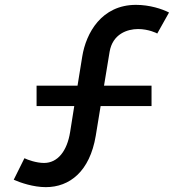

<svg xmlns="http://www.w3.org/2000/svg" viewBox="-20 -755 752 790"><path d="M168.5 15C266.5 15 349.5 -49.5 374 -196.5L394 -318.5H603.5V-402.5H408L431 -542C443.5 -615.5 504 -635.5 548.5 -635.5C590.5 -635.5 626 -618.5 627 -617L675.5 -703.5C647.5 -718 596 -735 539.5 -735C397.5 -735 334 -618.5 318.5 -523L299 -402.5H130.5V-318.5H285.5L268.5 -211.5C256 -133.5 217.5 -84.5 161 -84.5C129.5 -84.5 93.5 -97.5 80.5 -104L36.5 -15.5C64.5 -3 117.5 15 168.5 15Z"/></svg>

Font: Eudonet SemiBold
Style: Regular
Weight: 600
Designer: Mikhail Sharanda
Foundry: Mikhail Sharanda
Version: Version 4.503;Glyphs 3.1.2 (3151)